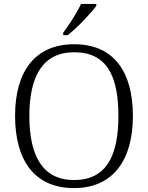

<svg xmlns="http://www.w3.org/2000/svg" viewBox="-20 -951 757 981"><path d="M303 -784V-771H325C373 -807 447 -886 472 -921V-931H394C373 -886 332 -822 303 -784ZM358 10C560 10 659 -136 659 -358C659 -585 561 -725 359 -725C158 -725 57 -585 57 -359C57 -132 156 10 358 10ZM358 -31C200 -31 130 -152 130 -358C130 -564 200 -684 359 -684C525 -684 585 -564 585 -358C585 -153 522 -31 358 -31Z"/></svg>

Font: Noto Serif Telugu Light
Style: Regular
Weight: 300
Designer: Jelle Bosma - Monotype Design Team
Foundry: Monotype Imaging Inc.
Version: Version 2.005